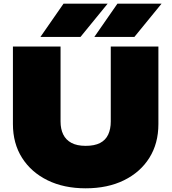

<svg xmlns="http://www.w3.org/2000/svg" viewBox="-20 -1002 929 1040"><path d="M308 -344Q308 -303 322.5 -273.5Q337 -244 367 -228Q397 -212 444 -212Q492 -212 522 -227.5Q552 -243 566 -273Q580 -303 580 -344V-750H838V-330Q838 -225 789 -147Q740 -69 651.5 -25.5Q563 18 444 18Q326 18 237.5 -25.5Q149 -69 99.5 -147Q50 -225 50 -330V-750H308ZM324 -982H563L416 -802H199ZM616 -982H855L708 -802H491Z"/></svg>

Font: Unbounded Black
Style: Regular
Weight: 900
Designer: Luke Prowse, Jean-Baptiste Morizot, Fátima Lázaro, Florian Runge
Foundry: NaN
Version: Version 1.701;gftools[0.9.28.dev5+ged2979d]